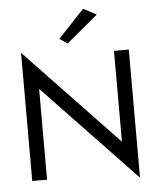

<svg xmlns="http://www.w3.org/2000/svg" viewBox="-63 -1009 902 1097"><g transform="rotate(-5 387.5 -460.0)"><path d="M530 -915 350 -765 305 -795 455 -955ZM610 -700H695V35L165 -521V0H80V-735L610 -179Z"/></g></svg>

Font: renner_400book
Style: Book
Weight: 400
Version: Version 003.000 ; ttfautohint (v0.97) -l 8 -r 50 -G 200 -x 1